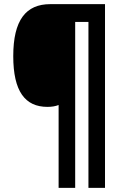

<svg xmlns="http://www.w3.org/2000/svg" viewBox="-20 -780 591 927"><path d="M487 127V-760H223C105 -760 44 -683 44 -509C44 -339 101 -264 209 -264C230 -264 248 -267 263 -273V127H343V-674H407V127Z"/></svg>

Font: Noto Sans Gurmukhi Condensed ExtraBold
Style: Regular
Weight: 800
Width: 3
Designer: Jelle Bosma - Monotype Design Team
Foundry: Monotype Imaging Inc.
Version: Version 2.004